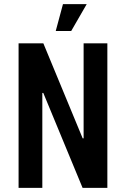

<svg xmlns="http://www.w3.org/2000/svg" viewBox="-20 -910 610 930"><path d="M70 0V-700H190L380.4 -240H385V-700H500V0H380L189.6 -460H185V0ZM250 -760 285 -890H400L325 -760Z"/></svg>

Font: Cuprum
Style: Regular
Weight: 400
Designer: Jovanny Lemonad
Foundry: Jovanny Lemonad
Version: Version 3.000